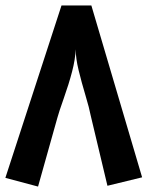

<svg xmlns="http://www.w3.org/2000/svg" viewBox="-24 -667 562 700"><path d="M185.1 -237.3 114.7 13.2 -4.4 -18.6 200.2 -647H309.1L494.1 -20.5L367.7 10.3L306.6 -246.1Q301.8 -272 287.6 -319.3Q273.4 -366.7 262.7 -410.6Q252 -454.6 252 -487.3Q250.5 -450.7 238.8 -405.8Q227.1 -360.8 208.7 -309.1Q190.4 -257.3 185.1 -237.3Z"/></svg>

Font: Fantasque Sans Mono
Style: Bold
Weight: 700
Monospace: yes
Designer: Jany Belluz
Version: Version 1.8.0 ; ttfautohint (v1.8.2)